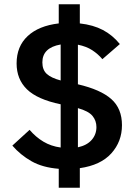

<svg xmlns="http://www.w3.org/2000/svg" viewBox="-20 -800 640 902"><path d="M256 82V-7Q180 -13 128 -42.5Q76 -72 38 -116L119 -190Q148 -156 184 -134.5Q220 -113 265 -107V-310Q155 -333 106.5 -380.5Q58 -428 58 -502Q58 -582 110 -630.5Q162 -679 256 -690V-780H355V-690Q418 -683 463.5 -659Q509 -635 543 -593L461 -522Q441 -546 413.5 -564Q386 -582 346 -590V-404Q453 -379 503 -334.5Q553 -290 553 -212Q553 -135 503 -79.5Q453 -24 355 -10V82ZM179 -507Q179 -472 199.5 -453Q220 -434 265 -422V-591Q179 -576 179 -507ZM433 -203Q433 -233 414.5 -255.5Q396 -278 346 -292V-108Q388 -117 410.5 -142.5Q433 -168 433 -203Z"/></svg>

Font: IBM Plex Arabic SemiBold
Style: Regular
Weight: 600
Designer: Mike Abbink, Paul van der Laan, Pieter van Rosmalen, Wael Morcos, Khajak Apelian
Foundry: Bold Monday
Version: Version 1.0